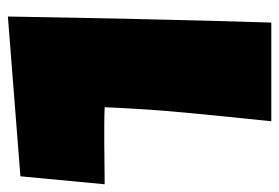

<svg xmlns="http://www.w3.org/2000/svg" viewBox="-132 -615 718 494"><g transform="rotate(90 227.0 -368.0)"><path d="M454.1 -278.3 433.6 -61.5 22.5 -29.3Q25.4 -199.7 29.1 -368.2Q32.7 -536.6 38.1 -707H292Q280.8 -600.1 270.5 -493.4Q260.3 -386.7 255.9 -278.3Q278.8 -277.3 301.3 -277.3H305.7Q305.7 -277.3 305.7 -277.3Q305.7 -277.3 305.7 -277.3Q305.7 -277.3 305.7 -277.3Q305.7 -277.3 305.7 -277.3H308.1Q308.1 -277.3 308.1 -277.3Q308.1 -277.3 308.1 -277.3Q308.1 -277.3 308.1 -277.3Q308.1 -277.3 308.1 -277.3H308.6Q308.6 -277.3 308.6 -277.3Q308.6 -277.3 308.6 -277.3Q308.6 -277.3 308.6 -277.3Q308.6 -277.3 308.6 -277.3H314Q314 -277.3 314 -277.3Q314 -277.3 314 -277.3Q314 -277.3 314 -277.3Q314 -277.3 314 -277.3H319.3Q319.3 -277.3 319.3 -277.3Q319.3 -277.3 319.3 -277.3Q319.3 -277.3 319.3 -277.3Q319.3 -277.3 319.3 -277.3H346.7Q374 -277.3 400.4 -277.8Q426.8 -278.3 454.1 -278.3Z"/></g></svg>

Font: Luckiest Guy
Style: Regular
Weight: 400
Designer: Astigmatic (AOETI)
Foundry: Astigmatic (AOETI)
Version: Version 1.000